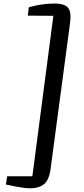

<svg xmlns="http://www.w3.org/2000/svg" viewBox="-20 -872 464 1056"><path d="M278 -852.5Q337 -852.5 355.2 -828.2Q373.5 -804 365 -743L258.5 55Q250.5 117 222.8 140.2Q195 163.5 145 163.5Q128 163.5 106.2 160.5Q84.5 157.5 64 153.5Q43.5 149.5 29.2 146.2Q15 143 12.5 143L19.5 97.5H158L273.5 -785L133 -786L138.5 -832Q170 -841 205.2 -846.8Q240.5 -852.5 278 -852.5Z"/></svg>

Font: Merriweather Medium
Style: Italic
Weight: 500
Italic angle: -7.8°
Version: Version 2.101